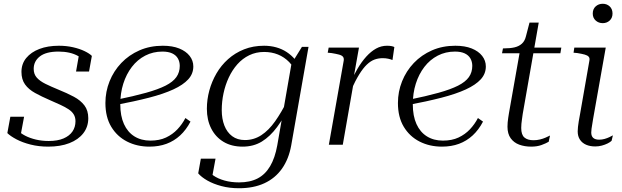

<svg xmlns="http://www.w3.org/2000/svg" viewBox="-20 -769 3307 1020"><path d="M236 10Q186 10 142.5 -1Q99 -12 67 -29Q35 -46 19 -62L35 -149H108L88 -42Q82 -47 78 -53.5Q74 -60 72.5 -66.5Q71 -73 71 -79Q89 -61 114 -48Q139 -35 171 -27.5Q203 -20 239 -20Q286 -20 317.5 -33.5Q349 -47 365 -70.5Q381 -94 381 -125Q381 -146 371.5 -161.5Q362 -177 343.5 -189Q325 -201 300 -212.5Q275 -224 245 -237Q201 -256 166.5 -275Q132 -294 113 -320.5Q94 -347 94 -387Q94 -430 119.5 -461Q145 -492 189.5 -509Q234 -526 293 -526Q333 -526 368 -518Q403 -510 429 -497.5Q455 -485 468 -472L453 -389H384L401 -486Q411 -480 418 -473Q425 -466 429 -457Q433 -448 432 -439Q418 -458 396.5 -470.5Q375 -483 348.5 -489Q322 -495 291 -495Q225 -495 192 -469.5Q159 -444 159 -403Q159 -375 175.5 -356.5Q192 -338 221.5 -323.5Q251 -309 290 -293Q337 -274 372.5 -255Q408 -236 428.5 -209Q449 -182 449 -141Q449 -95 422.5 -61Q396 -27 348.5 -8.5Q301 10 236 10Z M774 10Q708 10 655 -17Q602 -44 571 -95.5Q540 -147 540 -222Q540 -282 562 -337Q584 -392 624.5 -434.5Q665 -477 721 -501.5Q777 -526 845 -526Q896 -526 932 -511.5Q968 -497 987.5 -472Q1007 -447 1007 -416Q1007 -377 980 -347.5Q953 -318 901 -294Q849 -270 771.5 -250Q694 -230 593 -211L598 -239Q691 -258 755.5 -276Q820 -294 859.5 -314Q899 -334 917 -359.5Q935 -385 935 -419Q935 -441 925 -458.5Q915 -476 894.5 -485.5Q874 -495 843 -495Q793 -495 751.5 -473.5Q710 -452 680.5 -413.5Q651 -375 635 -324.5Q619 -274 619 -215Q619 -153 638.5 -110Q658 -67 694 -44.5Q730 -22 779 -22Q827 -22 862 -38.5Q897 -55 922.5 -82Q948 -109 965 -142L992 -123Q969 -79 937 -49.5Q905 -20 864.5 -5Q824 10 774 10Z M1453 3 1531 -445 1540 -449 1584 -520H1619L1527 4Q1514 76 1478 127Q1442 178 1384.5 204.5Q1327 231 1250 231Q1199 231 1156 219.5Q1113 208 1081.5 190Q1050 172 1033 152L1047 74H1125L1106 177Q1097 176 1091 172.5Q1085 169 1082 162Q1079 155 1078.5 146Q1078 137 1081 125Q1089 146 1113 163Q1137 180 1172.5 190Q1208 200 1250 200Q1308 200 1348.5 179Q1389 158 1415 114Q1441 70 1453 3ZM1577 -403 1557 -373Q1542 -413 1516 -439.5Q1490 -466 1456.5 -479.5Q1423 -493 1383 -493Q1340 -493 1304 -475.5Q1268 -458 1241 -427.5Q1214 -397 1195.5 -357.5Q1177 -318 1167.5 -273.5Q1158 -229 1158 -184Q1158 -138 1172 -102Q1186 -66 1213.5 -45.5Q1241 -25 1281 -25Q1329 -25 1368.5 -51Q1408 -77 1441.5 -124.5Q1475 -172 1506 -234L1522 -213Q1489 -144 1452 -94Q1415 -44 1371 -17Q1327 10 1269 10Q1210 10 1167.5 -15.5Q1125 -41 1102 -86.5Q1079 -132 1079 -191Q1079 -240 1092 -288Q1105 -336 1130 -379Q1155 -422 1192 -455Q1229 -488 1277 -507Q1325 -526 1383 -526Q1417 -526 1447.5 -517.5Q1478 -509 1503 -492.5Q1528 -476 1547 -453.5Q1566 -431 1577 -403Z M1727 0H1801L1862 -349L1858 -353L1887 -516H1726L1721 -489L1742 -487Q1766 -483 1781 -479Q1796 -475 1802 -467.5Q1808 -460 1806 -447ZM2075 -519Q2070 -522 2060 -524Q2050 -526 2036 -526Q2005 -526 1978 -511Q1951 -496 1926 -468.5Q1901 -441 1878.5 -402.5Q1856 -364 1835 -316L1845 -290Q1868 -341 1888.5 -374Q1909 -407 1929 -426Q1949 -445 1969.5 -452.5Q1990 -460 2013 -460Q2029 -460 2042.5 -457Q2056 -454 2065 -450Z M2328 10Q2262 10 2209 -17Q2156 -44 2125 -95.5Q2094 -147 2094 -222Q2094 -282 2116 -337Q2138 -392 2178.5 -434.5Q2219 -477 2275 -501.5Q2331 -526 2399 -526Q2450 -526 2486 -511.5Q2522 -497 2541.5 -472Q2561 -447 2561 -416Q2561 -377 2534 -347.5Q2507 -318 2455 -294Q2403 -270 2325.5 -250Q2248 -230 2147 -211L2152 -239Q2245 -258 2309.5 -276Q2374 -294 2413.5 -314Q2453 -334 2471 -359.5Q2489 -385 2489 -419Q2489 -441 2479 -458.5Q2469 -476 2448.5 -485.5Q2428 -495 2397 -495Q2347 -495 2305.5 -473.5Q2264 -452 2234.5 -413.5Q2205 -375 2189 -324.5Q2173 -274 2173 -215Q2173 -153 2192.5 -110Q2212 -67 2248 -44.5Q2284 -22 2333 -22Q2381 -22 2416 -38.5Q2451 -55 2476.5 -82Q2502 -109 2519 -142L2546 -123Q2523 -79 2491 -49.5Q2459 -20 2418.5 -5Q2378 10 2328 10Z M2802 10Q2767 10 2738.5 -0.5Q2710 -11 2693 -34.5Q2676 -58 2676 -96Q2676 -107 2677 -119Q2678 -131 2680 -143.5Q2682 -156 2684 -169L2743 -503L2766 -516H2962L2957 -486H2647L2652 -512H2659Q2691 -512 2714 -517.5Q2737 -523 2752.5 -537Q2768 -551 2774 -576L2793 -649H2842L2757 -164Q2755 -149 2753 -135.5Q2751 -122 2750 -111Q2749 -100 2749 -89Q2749 -53 2766 -38.5Q2783 -24 2814 -24Q2832 -24 2848.5 -28Q2865 -32 2878.5 -38Q2892 -44 2902 -49L2895 -16Q2880 -7 2856.5 1.5Q2833 10 2802 10Z M3049 -71Q3049 -82 3050.5 -95Q3052 -108 3054.5 -124Q3057 -140 3061 -160L3111 -446Q3114 -460 3107.5 -467.5Q3101 -475 3086.5 -479Q3072 -483 3048 -487L3027 -489L3031 -516H3198L3131 -138Q3129 -124 3126.5 -110Q3124 -96 3122.5 -85Q3121 -74 3121 -65Q3121 -46 3131.5 -36.5Q3142 -27 3163 -27Q3178 -27 3192 -31Q3206 -35 3217.5 -40.5Q3229 -46 3236 -50L3229 -21Q3222 -14 3208 -7Q3194 0 3177 4.5Q3160 9 3142 9Q3115 9 3094 0Q3073 -9 3061 -27Q3049 -45 3049 -71ZM3129 -697Q3129 -721 3144.5 -735Q3160 -749 3182 -749Q3204 -749 3219 -735Q3234 -721 3234 -697Q3234 -674 3219 -660Q3204 -646 3182 -646Q3160 -646 3144.5 -660Q3129 -674 3129 -697Z"/></svg>

Font: Roboto Serif 120pt Expanded Light
Style: Italic
Weight: 300
Width: 7
Italic angle: -10°
Designer: Greg Gazdowicz
Foundry: Commercial Type
Version: Version 1.008